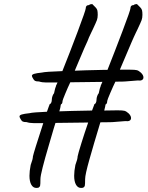

<svg xmlns="http://www.w3.org/2000/svg" viewBox="-20 -784 726 945"><path d="M686 -403Q686 -394 678.5 -390Q671 -386 658 -388L595 -383Q593 -383 583 -382.5Q573 -382 548 -382Q538 -362 523 -327Q508 -292 508 -288Q508 -277 503 -272Q500 -272 499 -267.5Q498 -263 498 -261Q498 -258 493 -240Q523 -241 558 -241Q584 -241 593 -238.5Q602 -236 613 -226Q625 -214 625 -203Q625 -194 617.5 -190Q610 -186 597 -188L534 -183Q532 -183 519 -182.5Q506 -182 474 -182Q440 -70 419.5 3Q399 76 399 97Q399 123 397.5 129.5Q396 136 389 140Q386 141 379 141Q363 141 354 125Q345 109 345 81Q345 58 351 28Q362 -1 362 -14Q364 -26 380 -77.5Q396 -129 414 -181L253 -179L244 -150Q239 -132 220 -68Q201 -4 190 39.5Q179 83 179 97Q179 123 177.5 129.5Q176 136 169 140Q166 141 159 141Q143 141 134 125Q125 109 125 81Q125 58 131 28Q142 -1 142 -14Q146 -34 193 -178H146Q126 -178 111 -183Q97 -183 91.5 -186Q86 -189 82 -197Q76 -206 76 -211Q76 -217 87 -220.5Q98 -224 126 -227Q140 -231 211 -234Q218 -254 221 -262Q224 -270 225 -272Q229 -272 232 -278.5Q235 -285 235 -293Q235 -302 238.5 -311.5Q242 -321 246 -325Q246 -328 248.5 -336Q251 -344 251 -347Q251 -349 253.5 -354.5Q256 -360 256 -363Q258 -366 259.5 -370Q261 -374 263 -378H207Q187 -378 172 -383Q158 -383 152.5 -386Q147 -389 143 -397Q137 -406 137 -411Q137 -417 148 -420.5Q159 -424 187 -427Q202 -431 287 -434Q322 -521 362 -627.5Q402 -734 402 -743Q402 -759 418 -759Q423 -764 434 -764L450 -748Q457 -741 459 -733.5Q461 -726 461 -711Q461 -696 457 -685Q453 -674 437 -640Q434 -633 429 -623.5Q424 -614 418 -600Q415 -590 395 -547Q382 -516 369.5 -487Q357 -458 348 -436Q388 -438 486 -440H509Q544 -528 583 -631Q622 -734 622 -743Q622 -759 638 -759Q643 -764 654 -764L670 -748Q677 -741 679 -733.5Q681 -726 681 -711Q681 -696 677 -685Q673 -674 657 -640Q654 -633 649 -623.5Q644 -614 638 -600L627 -575Q585 -477 570 -441H619Q645 -441 654 -438.5Q663 -436 674 -426Q686 -414 686 -403ZM484 -381 326 -379Q314 -354 301 -322.5Q288 -291 288 -288Q288 -277 283 -272Q280 -272 279 -267.5Q278 -263 278 -261Q278 -256 272 -236Q317 -238 433 -240L445 -272Q449 -272 452 -278.5Q455 -285 455 -293Q455 -302 458.5 -311.5Q462 -321 466 -325Q466 -328 468.5 -336Q471 -344 471 -347Q471 -349 473.5 -354.5Q476 -360 476 -363Q481 -373 484 -381Z"/></svg>

Font: Caveat
Style: Regular
Weight: 400
Designer: Pablo Impallari
Foundry: Pablo Impallari
Version: Version 1.500; ttfautohint (v1.6)